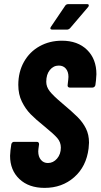

<svg xmlns="http://www.w3.org/2000/svg" viewBox="-20 -906 489 934"><path d="M29 -148Q29 -157 31 -175L35 -204Q36 -209 39.5 -212.5Q43 -216 48 -216H159Q170 -216 170 -204L167 -182Q166 -178 166 -170Q166 -144 179 -128.5Q192 -113 213 -113Q239 -113 257.5 -134.5Q276 -156 276 -188Q276 -214 259 -234Q242 -254 194 -293Q154 -325 129 -350.5Q104 -376 86.5 -411.5Q69 -447 69 -493Q69 -556 96.5 -605Q124 -654 172.5 -681Q221 -708 281 -708Q358 -708 403.5 -663.5Q449 -619 449 -545Q449 -536 447 -516L444 -492Q443 -487 439 -483.5Q435 -480 430 -480H319Q314 -480 311 -483.5Q308 -487 309 -492L312 -519Q313 -523 313 -532Q313 -557 300.5 -572Q288 -587 266 -587Q240 -587 222.5 -565.5Q205 -544 205 -508Q205 -484 221.5 -462.5Q238 -441 282 -404Q332 -362 357.5 -336.5Q383 -311 398 -281Q413 -251 413 -212Q413 -204 411 -184Q400 -96 341 -44Q282 8 197 8Q120 8 74.5 -35Q29 -78 29 -148ZM225 -768Q225 -772 228 -776L297 -878Q302 -886 313 -886H403Q412 -886 412 -880Q412 -875 408 -871L321 -769Q314 -762 306 -762H235Q225 -762 225 -768Z"/></svg>

Font: Barlow Condensed
Style: Bold Italic
Weight: 700
Width: 3
Italic angle: -7°
Designer: Jeremy Tribby
Foundry: Tribby Type
Version: Version 1.408